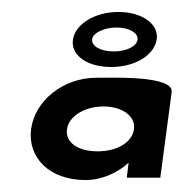

<svg xmlns="http://www.w3.org/2000/svg" viewBox="-20 -297 308 321"><path d="M92 -81C95 -103 122 -119 153 -119C184 -119 207 -103 204 -81C201 -59 176 -44 143 -44C110 -44 89 -59 92 -81ZM267 -143C271 -171 167 -167 141 -167C85 -167 38 -128 32 -81C26 -34 62 4 123 4C151 4 178 -9 195 -25L192 0H248ZM134 -231C135 -242 154 -251 175 -251C196 -251 211 -242 210 -231C209 -220 192 -211 170 -211C148 -211 133 -220 134 -231ZM102 -231C98 -205 125 -185 166 -185C206 -185 238 -205 242 -231C246 -257 217 -277 178 -277C139 -277 106 -257 102 -231Z"/></svg>

Font: Hussar Tani
Style: DwaKurs
Weight: 700
Foundry: Cannot Into Space Fonts
Version: Version 0.92